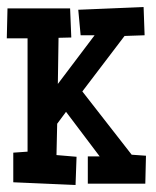

<svg xmlns="http://www.w3.org/2000/svg" viewBox="-21 -527 447 551"><path d="M397.9 -80.1 396 0H231V-78.1H265.1L168.5 -206.1L143.1 -171.9L141.1 -82L198.7 -77.1L195.8 3.9L17.1 -3.9V-88.9L58.1 -91.8V-417H-1.5L0.5 -502.9H180.2L183.6 -419.4L147 -418.5L145 -286.1L250.5 -425.8H210.4L203.6 -499L391.1 -506.8L394 -425.8L336.4 -423.8L215.3 -264.6L356.9 -83Z"/></svg>

Font: Maiden Orange
Style: Regular
Weight: 400
Designer: Astigmatic (AOETI)
Foundry: Astigmatic (AOETI)
Version: Version 1.001